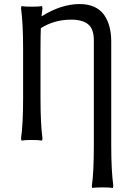

<svg xmlns="http://www.w3.org/2000/svg" viewBox="-20 -685 673 949"><path d="M180.2 -444.8V-200.2Q180.2 -72.3 189.9 -1L188 9.8Q169.9 6.8 137.2 6.8Q104 6.8 85.9 9.8L84 -1Q94.2 -70.8 94.2 -200.2V-444.8Q94.2 -568.8 84 -644L85.9 -654.8Q104.5 -651.9 137.2 -651.9Q169.9 -651.9 188 -654.8L189.9 -644Q187.5 -623 185.1 -604Q282.7 -665 374 -665Q415.5 -665 446.3 -650.9Q477.1 -636.7 494.9 -610.8Q512.7 -585 521.2 -552.5Q529.8 -520 529.8 -480V34.2Q529.8 157.7 540 232.9L538.1 244.1Q521 241.2 486.8 241.2Q471.2 241.2 458.3 241.9Q445.3 242.7 440.4 243.2L435.1 244.1L434.1 232.9Q443.8 166.5 443.8 34.2V-485.8Q443.8 -541.5 416 -564.7Q388.2 -587.9 332 -587.9Q248.5 -587.9 182.1 -545.9V-551.8Q180.2 -517.6 180.2 -444.8Z"/></svg>

Font: Linear Smooth Low Contrast
Style: Regular
Weight: 500
Designer: Philipp H. Poll, Flanker
Foundry: Philipp H. Poll, reworked by Flanker
Version: Version 1.010 | FøM Fix